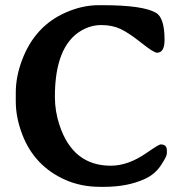

<svg xmlns="http://www.w3.org/2000/svg" viewBox="-20 -705 706 736"><path d="M610.8 -552.2Q610.8 -502.9 582 -502.9Q569.3 -502.9 521.5 -541Q473.6 -579.1 441.9 -594Q410.2 -608.9 369.1 -608.9Q368.2 -608.9 367.7 -608.9Q328.1 -608.9 292 -587.9Q190.4 -528.8 190.4 -334Q190.4 -278.3 208 -225.6Q259.3 -69.8 404.3 -69.8Q404.8 -69.8 405.3 -69.8Q471.7 -69.8 543 -119.6Q588.9 -151.4 595.7 -151.4Q619.6 -151.4 619.6 -128.9V-116.7Q619.6 -105.5 596.9 -71.3Q574.2 -37.1 536.1 -19.5Q469.7 11.2 379.9 11.2H363.3Q291.5 11.2 231.4 -15.1Q111.8 -67.9 65.4 -189.5Q40.5 -254.4 40.5 -315.9V-350.1Q40.5 -411.1 64.5 -474.6Q113.8 -606 233.4 -657.7Q296.4 -685.1 357.9 -685.1H374Q528.3 -685.1 578.1 -655.8Q610.8 -636.7 610.8 -552.2Z"/></svg>

Font: Averia Serif Libre RX
Style: Bold
Weight: 700
Version: Version 1.002